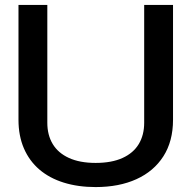

<svg xmlns="http://www.w3.org/2000/svg" viewBox="-20 -749 777 779"><path d="M368 10Q297 10 239 -8Q181 -26 140 -61Q99 -96 77 -147Q55 -198 55 -263V-729H172V-251Q172 -201 194 -164.5Q216 -128 260 -108Q304 -88 368 -88Q433 -88 477 -108Q521 -128 543 -164.5Q565 -201 565 -251V-729H682V-263Q682 -176 643 -115Q604 -54 533.5 -22Q463 10 368 10Z"/></svg>

Font: Hubot Sans Condensed ExtraLight Medium
Style: Regular
Weight: 500
Version: Version 2.000